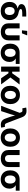

<svg xmlns="http://www.w3.org/2000/svg" viewBox="2354 -3149 807 5555"><g transform="rotate(90 2757.5 -371.5)"><path d="M298.3 11.7Q220.2 11.7 161.1 -19Q102.1 -49.8 69.1 -107.7Q36.1 -165.5 36.1 -246.1Q36.1 -327.1 69.1 -379.6Q102.1 -432.1 161.1 -458Q220.2 -483.9 298.3 -483.9V-460.4Q254.4 -468.8 217.8 -479Q181.2 -489.3 154.3 -503.9Q127.4 -518.6 112.8 -539.6Q98.1 -560.5 98.1 -590.3Q98.1 -632.3 128.2 -662.8Q158.2 -693.4 219.7 -710.4Q281.2 -727.5 374.5 -727.5H458V-611.8H357.9Q314 -611.8 288.6 -606.7Q263.2 -601.6 252.4 -591.8Q241.7 -582 241.7 -567.9Q241.7 -554.2 251 -544.2Q260.3 -534.2 277.6 -526.1Q294.9 -518.1 320.1 -511.2Q345.2 -504.4 377.9 -497.6Q412.6 -489.3 445.3 -470.2Q478 -451.2 504.2 -420.4Q530.3 -389.6 545.7 -346.4Q561 -303.2 561 -247.1Q561 -165.5 528.1 -107.7Q495.1 -49.8 436 -19Q377 11.7 298.3 11.7ZM298.3 -106Q333.5 -106 359.4 -121.3Q385.3 -136.7 399.7 -167.7Q414.1 -198.7 414.1 -246.1Q414.1 -293.9 399.7 -326.2Q385.3 -358.4 359.1 -375Q333 -391.6 298.3 -391.6Q264.2 -391.6 237.8 -375.2Q211.4 -358.9 197 -326.4Q182.6 -293.9 182.6 -246.1Q182.6 -198.7 197 -167.7Q211.4 -136.7 237.5 -121.3Q263.7 -106 298.3 -106Z M901.4 9.3Q825.2 9.3 770 -17.6Q714.8 -44.4 685.1 -94.2Q655.3 -144 655.3 -212.4V-535.6H800.8V-221.7Q800.8 -187 812.5 -162.6Q824.2 -138.2 846.9 -125.5Q869.6 -112.8 901.4 -112.8Q933.6 -112.8 956.1 -125.5Q978.5 -138.2 990.5 -162.6Q1002.4 -187 1002.4 -221.7V-535.6H1147.9V-212.4Q1147.9 -144 1118.2 -94.2Q1088.4 -44.4 1033.2 -17.6Q978 9.3 901.4 9.3ZM857.4 -603 874 -755.4H1004.4L944.3 -603Z M1507.8 11.2Q1427.2 11.2 1367.4 -22.9Q1307.6 -57.1 1275.1 -118.9Q1242.7 -180.7 1242.7 -263.2Q1242.7 -345.7 1274.9 -407Q1307.1 -468.3 1366.7 -502Q1426.3 -535.6 1506.8 -535.6H1830.1V-423.8H1599.6L1506.8 -419.9Q1469.2 -419.9 1443.1 -400.6Q1417 -381.3 1403.6 -346.4Q1390.1 -311.5 1390.1 -263.2Q1390.1 -215.8 1403.8 -180.2Q1417.5 -144.5 1443.8 -124.8Q1470.2 -105 1507.8 -105Q1545.4 -105 1571.8 -124.8Q1598.1 -144.5 1611.8 -180.2Q1625.5 -215.8 1625.5 -263.2Q1625.5 -311.5 1611.8 -346.4Q1598.1 -381.3 1571.8 -400.6Q1545.4 -419.9 1507.8 -419.9V-460.9Q1564.5 -460.9 1612.8 -447.8Q1661.1 -434.6 1696.8 -407.5Q1732.4 -380.4 1752.4 -339.1Q1772.5 -297.9 1772.5 -241.2Q1772.5 -169.9 1740 -112.5Q1707.5 -55.2 1648.2 -22Q1588.9 11.2 1507.8 11.2Z M2053.2 -535.6V0H1907.7V-535.6ZM2424.8 -535.6 2178.2 -211.9H2019.5L2016.1 -320.3H2099.6L2251 -535.6ZM2244.1 0 2095.2 -217.8 2205.6 -290.5 2420.4 0Z M2727.1 11.2Q2646.5 11.2 2586.7 -23.7Q2526.9 -58.6 2494.4 -120.8Q2461.9 -183.1 2461.9 -266.1Q2461.9 -349.6 2494.4 -412.1Q2526.9 -474.6 2586.7 -509.5Q2646.5 -544.4 2727.1 -544.4Q2808.1 -544.4 2867.7 -509.5Q2927.2 -474.6 2959.7 -412.1Q2992.2 -349.6 2992.2 -266.1Q2992.2 -183.1 2959.7 -120.8Q2927.2 -58.6 2867.7 -23.7Q2808.1 11.2 2727.1 11.2ZM2727.1 -105Q2764.6 -105 2791 -125.5Q2817.4 -146 2831.1 -182.4Q2844.7 -218.8 2844.7 -266.6Q2844.7 -314.9 2831.1 -351.3Q2817.4 -387.7 2791 -408.2Q2764.6 -428.7 2727.1 -428.7Q2689.5 -428.7 2663.1 -408.2Q2636.7 -387.7 2623 -351.3Q2609.4 -314.9 2609.4 -266.6Q2609.4 -218.8 2623 -182.4Q2636.7 -146 2663.1 -125.5Q2689.5 -105 2727.1 -105Z M3040.5 0 3244.1 -536.6 3234.9 -564Q3228 -589.4 3216.6 -602.1Q3205.1 -614.7 3187.7 -617.7Q3170.4 -620.6 3144.5 -616.2L3114.3 -613.8L3091.8 -725.6Q3110.4 -730 3137 -732.7Q3163.6 -735.4 3189.5 -735.4Q3234.9 -735.4 3269.8 -721.2Q3304.7 -707 3330.8 -676.8Q3356.9 -646.5 3375 -598.1L3539.1 -165.5Q3549.3 -140.1 3561.3 -126.7Q3573.2 -113.3 3589.4 -109.6Q3605.5 -106 3626.5 -108.9L3650.9 -111.3L3673.3 -2Q3656.7 2.4 3633.3 5.4Q3609.9 8.3 3585.4 8.3Q3542.5 8.3 3508.8 -5.9Q3475.1 -20 3450.2 -50.3Q3425.3 -80.6 3408.7 -129.4L3357.4 -273.9Q3340.3 -324.7 3327.1 -375.5Q3314 -426.3 3300.8 -481H3336.9Q3323.7 -426.8 3312.3 -375.7Q3300.8 -324.7 3284.2 -273.9L3194.3 0Z M3960.9 11.2Q3880.4 11.2 3820.6 -23.7Q3760.7 -58.6 3728.3 -120.8Q3695.8 -183.1 3695.8 -266.1Q3695.8 -349.6 3728.3 -412.1Q3760.7 -474.6 3820.6 -509.5Q3880.4 -544.4 3960.9 -544.4Q4042 -544.4 4101.6 -509.5Q4161.1 -474.6 4193.6 -412.1Q4226.1 -349.6 4226.1 -266.1Q4226.1 -183.1 4193.6 -120.8Q4161.1 -58.6 4101.6 -23.7Q4042 11.2 3960.9 11.2ZM3960.9 -105Q3998.5 -105 4024.9 -125.5Q4051.3 -146 4064.9 -182.4Q4078.6 -218.8 4078.6 -266.6Q4078.6 -314.9 4064.9 -351.3Q4051.3 -387.7 4024.9 -408.2Q3998.5 -428.7 3960.9 -428.7Q3923.3 -428.7 3897 -408.2Q3870.6 -387.7 3856.9 -351.3Q3843.3 -314.9 3843.3 -266.6Q3843.3 -218.8 3856.9 -182.4Q3870.6 -146 3897 -125.5Q3923.3 -105 3960.9 -105Z M4566.9 9.3Q4490.7 9.3 4435.5 -17.6Q4380.4 -44.4 4350.6 -94.2Q4320.8 -144 4320.8 -212.4V-535.6H4466.3V-221.7Q4466.3 -187 4478 -162.6Q4489.7 -138.2 4512.5 -125.5Q4535.2 -112.8 4566.9 -112.8Q4599.1 -112.8 4621.6 -125.5Q4644 -138.2 4656 -162.6Q4668 -187 4668 -221.7V-535.6H4813.5V-212.4Q4813.5 -144 4783.7 -94.2Q4753.9 -44.4 4698.7 -17.6Q4643.6 9.3 4566.9 9.3Z M5173.3 11.2Q5092.8 11.2 5033 -22.9Q4973.1 -57.1 4940.7 -118.9Q4908.2 -180.7 4908.2 -263.2Q4908.2 -345.7 4940.4 -407Q4972.7 -468.3 5032.2 -502Q5091.8 -535.6 5172.4 -535.6H5495.6V-423.8H5265.1L5172.4 -419.9Q5134.8 -419.9 5108.6 -400.6Q5082.5 -381.3 5069.1 -346.4Q5055.7 -311.5 5055.7 -263.2Q5055.7 -215.8 5069.3 -180.2Q5083 -144.5 5109.4 -124.8Q5135.7 -105 5173.3 -105Q5210.9 -105 5237.3 -124.8Q5263.7 -144.5 5277.3 -180.2Q5291 -215.8 5291 -263.2Q5291 -311.5 5277.3 -346.4Q5263.7 -381.3 5237.3 -400.6Q5210.9 -419.9 5173.3 -419.9V-460.9Q5230 -460.9 5278.3 -447.8Q5326.7 -434.6 5362.3 -407.5Q5397.9 -380.4 5418 -339.1Q5438 -297.9 5438 -241.2Q5438 -169.9 5405.5 -112.5Q5373 -55.2 5313.7 -22Q5254.4 11.2 5173.3 11.2Z"/></g></svg>

Font: Inter 20pt
Style: Bold
Weight: 700
Version: Version 4.001;git-66647c0bb